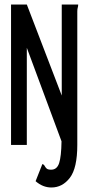

<svg xmlns="http://www.w3.org/2000/svg" viewBox="-20 -643 390 852"><path d="M254 -623H327Q327 -615 325 -609Q323 -603 323 -592V0Q323 103 290 146Q257 189 208 189Q170 189 138 161L168 85Q175 87 178 93Q181 99 186.5 104.5Q192 110 207 110Q233 110 242.5 80.5Q252 51 253 -16L99 -431V0H29V-623H99L254 -219Z"/></svg>

Font: Inconsolata ExtraCondensed SemiBold
Style: Regular
Weight: 600
Width: 2
Monospace: yes
Designer: Raph Levien, Cyreal, Brenton Simpson
Foundry: Raph Levien, Cyreal, Google
Version: Version 3.001; ttfautohint (v1.8.2.53-6de2)